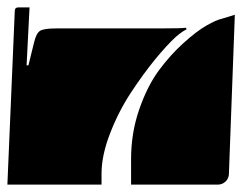

<svg xmlns="http://www.w3.org/2000/svg" viewBox="-20 -510 660 520"><path d="M0 -10 20 -480Q20 -490 30 -490H60L52 -333H57L72 -394Q78 -420 88.5 -426.5Q99 -433 131 -433H409Q476 -433 484 -435L485 -430Q476 -427 456 -410Q432 -388 400 -349Q368 -310 334.5 -259Q301 -208 278 -148.5Q255 -89 255 -40V-10ZM335 -10V-79Q335 -150 357 -213.5Q379 -277 410 -319Q441 -361 477 -393.5Q513 -426 539.5 -441Q566 -456 580 -459L616 -470L600 -40Q600 -27 591 -18.5Q582 -10 570 -10Z"/></svg>

Font: PrimecolorCV1
Style: Medium
Weight: 500
Designer: gluk
Foundry: gluk
Version: Version 0.672